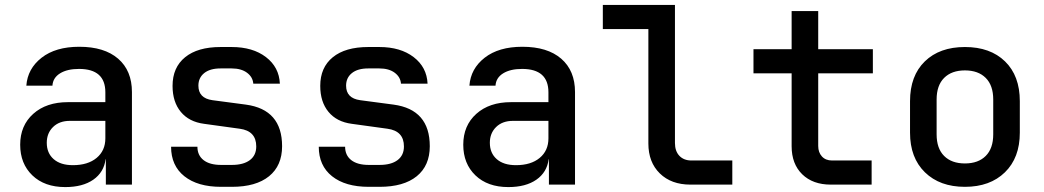

<svg xmlns="http://www.w3.org/2000/svg" viewBox="-20 -750 4240 780"><path d="M245 10Q161 10 111.5 -37.5Q62 -85 62 -162Q62 -240 115 -287.5Q168 -335 256 -335H408V-375Q408 -470 301 -470Q253 -470 224 -452Q195 -434 193 -402H87Q92 -471 149 -515.5Q206 -560 302 -560Q404 -560 460 -511.5Q516 -463 516 -376V0H410V-103H409Q402 -50 359 -20Q316 10 245 10ZM276 -79Q337 -79 372.5 -108.5Q408 -138 408 -188V-259H264Q221 -259 195.5 -234Q170 -209 170 -170Q170 -128 198 -103.5Q226 -79 276 -79Z M878 9Q783 9 729 -34Q675 -77 675 -154H782Q782 -119 807 -99.5Q832 -80 878 -80H922Q969 -80 995 -99.5Q1021 -119 1021 -155Q1021 -218 954 -227L809 -247Q748 -255 714.5 -295.5Q681 -336 681 -401Q681 -476 732 -517.5Q783 -559 876 -559H921Q1007 -559 1060.5 -518Q1114 -477 1117 -410H1009Q1007 -437 983.5 -454.5Q960 -472 921 -472H876Q833 -472 809.5 -453Q786 -434 786 -402Q786 -351 843 -343L979 -325Q1126 -305 1126 -156Q1126 -77 1073 -34Q1020 9 922 9Z M1478 9Q1383 9 1329 -34Q1275 -77 1275 -154H1382Q1382 -119 1407 -99.5Q1432 -80 1478 -80H1522Q1569 -80 1595 -99.5Q1621 -119 1621 -155Q1621 -218 1554 -227L1409 -247Q1348 -255 1314.5 -295.5Q1281 -336 1281 -401Q1281 -476 1332 -517.5Q1383 -559 1476 -559H1521Q1607 -559 1660.5 -518Q1714 -477 1717 -410H1609Q1607 -437 1583.5 -454.5Q1560 -472 1521 -472H1476Q1433 -472 1409.5 -453Q1386 -434 1386 -402Q1386 -351 1443 -343L1579 -325Q1726 -305 1726 -156Q1726 -77 1673 -34Q1620 9 1522 9Z M2045 10Q1961 10 1911.5 -37.5Q1862 -85 1862 -162Q1862 -240 1915 -287.5Q1968 -335 2056 -335H2208V-375Q2208 -470 2101 -470Q2053 -470 2024 -452Q1995 -434 1993 -402H1887Q1892 -471 1949 -515.5Q2006 -560 2102 -560Q2204 -560 2260 -511.5Q2316 -463 2316 -376V0H2210V-103H2209Q2202 -50 2159 -20Q2116 10 2045 10ZM2076 -79Q2137 -79 2172.5 -108.5Q2208 -138 2208 -188V-259H2064Q2021 -259 1995.5 -234Q1970 -209 1970 -170Q1970 -128 1998 -103.5Q2026 -79 2076 -79Z M2785 0Q2707 0 2660.5 -45.5Q2614 -91 2614 -167V-632H2429V-730H2722V-169Q2722 -136 2740 -117Q2758 -98 2789 -98H2955V0Z M3355 0Q3282 0 3239 -42Q3196 -84 3196 -156V-452H3041V-550H3196V-705H3304V-550H3526V-452H3304V-157Q3304 -131 3319 -114.5Q3334 -98 3360 -98H3521V0Z M3900 9Q3798 9 3737.5 -50Q3677 -109 3677 -211V-339Q3677 -442 3737 -500.5Q3797 -559 3900 -559Q4003 -559 4063 -500.5Q4123 -442 4123 -339V-211Q4123 -109 4062.5 -50Q4002 9 3900 9ZM3900 -86Q3954 -86 3984.5 -116.5Q4015 -147 4015 -204V-346Q4015 -403 3984.5 -433.5Q3954 -464 3900 -464Q3846 -464 3815.5 -433.5Q3785 -403 3785 -346V-204Q3785 -147 3815.5 -116.5Q3846 -86 3900 -86Z"/></svg>

Font: JetBrains Mono SemiBold
Style: Regular
Weight: 472
Monospace: yes
Designer: Philipp Nurullin, Konstantin Bulenkov
Foundry: JetBrains
Version: Version 2.305; ttfautohint (v1.8.4.7-5d5b)